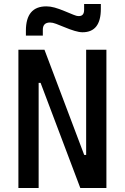

<svg xmlns="http://www.w3.org/2000/svg" viewBox="-20 -943 626 963"><path d="M382.8 0 183.6 -527.3H173.8V0H72.3V-693.4H203.1L402.3 -166H412.1V-693.4H513.7V0ZM109.9 -764.6V-789.1Q109.9 -911.1 212.4 -911.1Q232.4 -911.1 254.2 -905Q275.9 -898.9 304.2 -887.2Q333 -875.5 348.1 -869.1Q363.3 -862.3 375.5 -862.3Q401.9 -862.3 401.9 -893.6V-922.9H485.8V-898.4Q485.8 -781.2 394 -781.2Q377.4 -781.2 354.5 -788.1Q331.5 -794.9 299.8 -808.1Q278.8 -816.9 261.2 -823.5Q243.7 -830.1 231 -830.1Q194.8 -830.1 194.8 -793.9V-764.6Z"/></svg>

Font: CaskaydiaMono NF
Style: Regular
Weight: 400
Designer: Aaron Bell
Foundry: Saja Typeworks
Version: Version 2111.001; ttfautohint (v1.8.4);Nerd Fonts 3.1.1